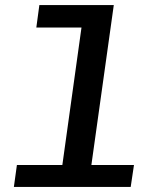

<svg xmlns="http://www.w3.org/2000/svg" viewBox="-20 -741 640 761"><path d="M215 0 303 -632H124L136 -721H431L330 0ZM35 0 47 -87H511L498 0Z"/></svg>

Font: Chivo Mono Medium
Style: Italic
Weight: 500
Italic angle: -8.05°
Monospace: yes
Designer: Hector Gatti
Foundry: Omnibus-Type
Version: Version 1.008